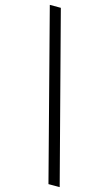

<svg xmlns="http://www.w3.org/2000/svg" viewBox="-134 -807 555 975"><g transform="rotate(15 144.0 -319.5)"><path d="M229 121H288L58 -760H0Z"/></g></svg>

Font: Noto Serif Balinese
Style: Regular
Weight: 400
Designer: Monotype Design Team
Foundry: Monotype Imaging Inc.
Version: Version 2.005